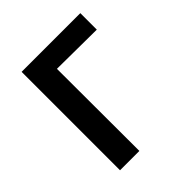

<svg xmlns="http://www.w3.org/2000/svg" viewBox="-165 -696 807 807"><g transform="rotate(-45 238.0 -292.5)"><path d="M89 0V-585H438V-487L203 -489L204 0Z"/></g></svg>

Font: Ruda
Style: Bold
Weight: 700
Designer: Mariela Monsalve and Angelina Sanchez
Foundry: Mariela Monsalve and Angelina Sanchez
Version: Version 2.000